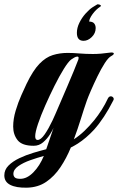

<svg xmlns="http://www.w3.org/2000/svg" viewBox="-30 -670 547 889"><path d="M94 199Q45 200 17.5 186Q-10 172 -10 142Q-10 116 9.5 96.5Q29 77 59.5 62.5Q90 48 123 38Q156 28 184 21L218 -78Q213 -66 200.5 -46.5Q188 -27 169.5 -11Q151 5 126 5Q72 5 51.5 -21Q31 -47 31 -84Q31 -119 42.5 -157.5Q54 -196 69 -229.5Q84 -263 93 -282Q123 -344 152.5 -374.5Q182 -405 214.5 -415Q247 -425 283 -425Q309 -425 338 -422.5Q367 -420 400 -420Q436 -420 476 -426Q479 -427 485 -427Q497 -427 497 -422Q497 -417 486 -411Q472 -404 455 -377.5Q438 -351 421.5 -317Q405 -283 391.5 -252Q378 -221 372 -204Q359 -167 344.5 -120Q330 -73 312 -25Q338 -42 361 -64Q384 -86 406 -113Q424 -135 440.5 -161Q457 -187 470 -215Q475 -224 483 -224Q490 -224 494.5 -218Q499 -212 494 -204Q453 -123 406 -70Q369 -30 330 -5Q322 0 314 4.5Q306 9 298 13Q278 62 250 104Q222 146 184 172Q146 198 94 199ZM144 -22Q159 -22 177 -48Q195 -74 213 -112Q216 -118 226.5 -142Q237 -166 251.5 -200Q266 -234 282 -271Q298 -308 311.5 -341Q325 -374 333 -395Q334 -398 334 -402Q334 -408 328 -408Q322 -408 314 -403.5Q306 -399 299 -394Q286 -384 265.5 -351Q245 -318 222.5 -273Q200 -228 179.5 -181.5Q159 -135 146 -96.5Q133 -58 133 -39Q133 -22 144 -22ZM64 158Q95 158 124.5 128Q154 98 173 52Q144 60 111 71.5Q78 83 55 99Q32 115 32 135Q32 145 38.5 151.5Q45 158 64 158ZM357 -481Q326 -481 326 -518Q326 -541 337.5 -564.5Q349 -588 366 -607Q383 -626 398 -636Q407 -642 413.5 -645.5Q420 -649 421 -650H423Q430 -650 435 -646.5Q440 -643 434 -639Q414 -626 398.5 -604.5Q383 -583 383 -570Q399 -570 406 -561.5Q413 -553 413 -540Q413 -516 395 -498.5Q377 -481 357 -481Z"/></svg>

Font: Praise
Style: Regular
Weight: 400
Designer: Robert E. Leuschke
Foundry: Robert E. Leuschke
Version: Version 1.100; ttfautohint (v1.8.3)